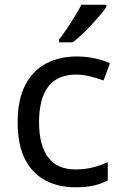

<svg xmlns="http://www.w3.org/2000/svg" viewBox="-20 -786 520 816"><path d="M300 10Q229 10 173.5 -19Q118 -48 86.5 -109Q55 -170 55 -265Q55 -364 88 -426Q121 -488 177.5 -517Q234 -546 306 -546Q347 -546 385 -537.5Q423 -529 447 -517L420 -444Q396 -453 364 -461Q332 -469 304 -469Q146 -469 146 -266Q146 -169 184.5 -117.5Q223 -66 299 -66Q343 -66 376.5 -75Q410 -84 438 -97V-19Q411 -5 378.5 2.5Q346 10 300 10ZM432 -756Q420 -738 395 -709.5Q370 -681 341.5 -652.5Q313 -624 289 -606H231V-618Q246 -637 263.5 -663Q281 -689 298 -716.5Q315 -744 326 -766H432Z"/></svg>

Font: Noto Sans Old South Arabian
Style: Regular
Weight: 400
Designer: Monotype Design Team
Foundry: Monotype Imaging Inc.
Version: Version 2.001; ttfautohint (v1.8.4.7-5d5b)